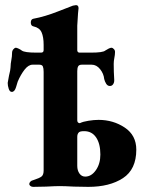

<svg xmlns="http://www.w3.org/2000/svg" viewBox="-20 -725 581 748"><path d="M94 -8Q94 -13 98.5 -17.5Q103 -22 109 -23Q134 -31 142 -37.5Q150 -44 150 -61V-445Q150 -459 147 -466Q144 -473 133 -473H107Q91 -473 76 -454Q61 -435 49 -407Q48 -404 42.5 -385.5Q37 -367 26 -367Q18 -367 14 -379Q10 -391 10 -402Q10 -405 15 -430Q21 -454 21 -462Q21 -469 22 -477.5Q23 -486 24 -490Q27 -505 27 -519Q27 -527 32 -533Q37 -539 42 -539Q45 -539 52.5 -535.5Q60 -532 65 -528Q76 -520 121 -520H140Q150 -520 150 -530V-550Q150 -581 142 -599Q134 -617 111 -622Q100 -624 100 -637Q100 -650 110 -652Q154 -660 206 -680.5Q258 -701 264 -703L276 -705Q286 -705 286 -693L284 -673L281 -625V-529Q281 -525 283.5 -522.5Q286 -520 289 -520H335Q381 -520 390 -528Q396 -532 403 -535.5Q410 -539 414 -539Q419 -539 424 -533.5Q429 -528 428 -520Q428 -512 425.5 -499.5Q423 -487 423 -476Q423 -445 425 -415V-411Q425 -403 420.5 -396.5Q416 -390 408 -390Q399 -390 393.5 -399Q388 -408 386 -417Q384 -438 370 -455.5Q356 -473 337 -473H299Q288 -473 284.5 -466.5Q281 -460 281 -448V-256Q281 -250 285 -247Q289 -244 293 -246Q303 -251 324.5 -254.5Q346 -258 364 -258Q421 -258 466 -228Q511 -198 511 -142Q511 -65 459 -31Q407 3 324 3L268 2Q232 0 212 0Q196 0 160 2L109 3Q103 3 98.5 -0.5Q94 -4 94 -8ZM371 -123Q371 -165 354.5 -189.5Q338 -214 308 -214Q293 -214 288 -210Q281 -204 281 -192V-79Q281 -61 289.5 -49Q298 -37 312 -37Q336 -37 353.5 -62Q371 -87 371 -123Z"/></svg>

Font: EB Garamond
Style: Bold
Weight: 700
Designer: Georg Duffner and Octavio Pardo
Foundry: Georg Duffner
Version: Version 1.000; ttfautohint (v1.6)